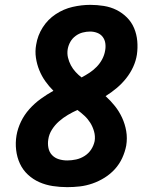

<svg xmlns="http://www.w3.org/2000/svg" viewBox="-20 -763 640 791"><path d="M257 8Q227 8 197.5 3.5Q168 -1 142 -12.5Q116 -24 95 -43.5Q74 -63 62 -89Q50 -115 46.5 -145Q43 -175 48 -205Q53 -234 66.5 -262Q80 -290 101 -313.5Q122 -337 147.5 -355.5Q173 -374 200 -389Q182 -407 167 -428Q152 -449 142 -473.5Q132 -498 128 -525Q124 -552 129 -579Q135 -617 156 -650Q177 -683 209.5 -704.5Q242 -726 279 -734.5Q316 -743 352 -743Q380 -743 408 -738.5Q436 -734 460 -722Q484 -710 503 -691Q522 -672 532.5 -647Q543 -622 545.5 -594Q548 -566 544 -538Q540 -512 528.5 -487Q517 -462 499.5 -440Q482 -418 460.5 -400Q439 -382 415 -367Q436 -348 453.5 -326Q471 -304 483 -278Q495 -252 500 -223Q505 -194 500 -163Q495 -137 483.5 -112Q472 -87 453.5 -66.5Q435 -46 411 -31Q387 -16 361 -7Q335 2 309 5Q283 8 257 8ZM316 -444Q333 -453 349 -463.5Q365 -474 378.5 -488Q392 -502 401 -519Q410 -536 413 -554Q416 -569 414 -584Q412 -599 403.5 -610.5Q395 -622 381 -627.5Q367 -633 351 -633Q336 -633 320.5 -629Q305 -625 291.5 -615Q278 -605 270 -591Q262 -577 259 -561Q256 -543 260 -526Q264 -509 272 -494Q280 -479 291.5 -466.5Q303 -454 316 -444ZM257 -102Q275 -102 293.5 -106Q312 -110 328.5 -120.5Q345 -131 355.5 -147Q366 -163 370 -182Q373 -202 367.5 -221.5Q362 -241 352 -257Q342 -273 328 -286Q314 -299 299 -310Q279 -301 259.5 -289.5Q240 -278 223 -263Q206 -248 194 -229Q182 -210 179 -189Q176 -171 179.5 -153.5Q183 -136 194.5 -124Q206 -112 222.5 -107Q239 -102 257 -102Z"/></svg>

Font: Iosevka Curly XBdEx
Style: Italic
Weight: 800
Width: 7
Italic angle: -9°
Monospace: yes
Designer: Belleve Invis
Foundry: Belleve Invis
Version: Version 11.1.0; ttfautohint (v1.8.3)